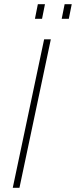

<svg xmlns="http://www.w3.org/2000/svg" viewBox="-20 -898 363 918"><path d="M147 -808H181L195 -878H161ZM275 -808H309L323 -878H289ZM41 0H73L223 -710H191Z"/></svg>

Font: Geist Thin
Style: Italic
Weight: 100
Italic angle: -12°
Designer: Basement.studio, Andrés Briganti, Mateo Zaragoza
Foundry: Basement.studio, Vercel, Andrés Briganti, Guido Ferreyra, Mateo Zaragoza
Version: Version 1.500